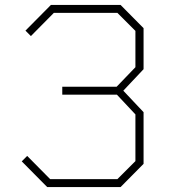

<svg xmlns="http://www.w3.org/2000/svg" viewBox="-20 -757 683 777"><path d="M171 0 68 -104 90 -126 183 -32H455L528 -105V-294L453 -374H232V-406H452L528 -485V-632L455 -705H198L105 -611L83 -633L186 -737H468L561 -643V-477L479 -390L561 -303V-94L468 0Z"/></svg>

Font: Tomorrow ExtraLight
Style: Regular
Weight: 275
Designer: Tony de Marco, Monica Rizzolli
Foundry: Just in Type
Version: Version 2.002